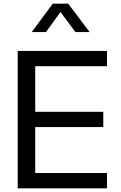

<svg xmlns="http://www.w3.org/2000/svg" viewBox="-20 -1021 656 1041"><path d="M266 -1001C266 -1001 350 -1001 350 -1001C350 -1001 466 -847 466 -847C466 -847 389 -847 389 -847C389 -847 308 -956 308 -956C308 -956 229 -847 229 -847C229 -847 152 -847 152 -847C152 -847 266 -1001 266 -1001ZM76 0C76 0 76 -745 76 -745C76 -745 560 -745 560 -745C560 -745 560 -662 560 -662C560 -662 171 -662 171 -662C171 -662 171 -415 171 -415C171 -415 540 -415 540 -415C540 -415 540 -332 540 -332C540 -332 171 -332 171 -332C171 -332 171 -83 171 -83C171 -83 560 -83 560 -83C560 -83 560 0 560 0C560 0 76 0 76 0Z"/></svg>

Font: Preevio_Regular
Style: Regular
Weight: 500
Designer: Gumpita Rahayu
Foundry: Tokotype Studio
Version: ""